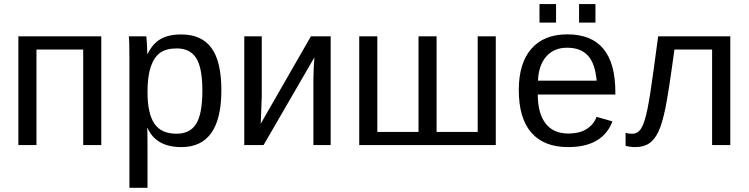

<svg xmlns="http://www.w3.org/2000/svg" viewBox="-20 -705 3638 933"><path d="M472.2 -528.3V0H384.3V-464.4H157.2V0H69.3V-528.3Z M1055.7 -266.6Q1055.7 9.8 861.3 9.8Q739.3 9.8 697.3 -82H694.8Q696.8 -78.1 696.8 1V207.5H608.9V-420.4Q608.9 -502 606 -528.3H690.9Q691.4 -526.4 692.4 -514.4Q693.4 -502.4 694.6 -477.5Q695.8 -452.6 695.8 -443.4H697.8Q721.2 -492.2 759.8 -514.9Q798.3 -537.6 861.3 -537.6Q959 -537.6 1007.3 -472.2Q1055.7 -406.7 1055.7 -266.6ZM963.4 -264.6Q963.4 -375 933.6 -422.4Q903.8 -469.7 838.9 -469.7Q786.6 -469.7 757.1 -447.8Q727.5 -425.8 712.2 -379.2Q696.8 -332.5 696.8 -257.8Q696.8 -153.8 730 -104.5Q763.2 -55.2 837.9 -55.2Q903.3 -55.2 933.3 -103.3Q963.4 -151.4 963.4 -264.6Z M1252 -528.3V-239.3L1247.1 -104L1490.7 -528.3H1586.9V0H1502.9V-322.3Q1502.9 -339.8 1504.6 -375.5Q1506.3 -411.1 1507.8 -426.3L1260.7 0H1167V-528.3Z M1725.6 0V-528.3H1813.5V-64H2013.7V-528.3H2101.6V-64H2301.3V-528.3H2389.2V0Z M2593.3 -245.6Q2593.3 -154.8 2630.9 -105.5Q2668.5 -56.2 2740.7 -56.2Q2797.9 -56.2 2832.3 -79.1Q2866.7 -102.1 2878.9 -137.2L2956.1 -115.2Q2908.7 9.8 2740.7 9.8Q2623.5 9.8 2562.3 -60.1Q2501 -129.9 2501 -267.6Q2501 -398.4 2562.3 -468.3Q2623.5 -538.1 2737.3 -538.1Q2970.2 -538.1 2970.2 -257.3V-245.6ZM2879.4 -313Q2872.1 -396.5 2836.9 -434.8Q2801.8 -473.1 2735.8 -473.1Q2671.9 -473.1 2634.5 -430.4Q2597.2 -387.7 2594.2 -313ZM2793.9 -595.2V-685.1H2873.5V-595.2ZM2601.6 -595.2V-685.1H2682.1V-595.2Z M3440.4 0V-464.4H3257.3Q3228.5 -251.5 3212.9 -177Q3197.3 -102.5 3179.2 -64.5Q3161.1 -26.4 3134.5 -8.3Q3107.9 9.8 3065.9 9.8Q3041.5 9.8 3020 3.4V-59.6Q3032.2 -55.2 3053.2 -55.2Q3080.1 -55.2 3096.4 -82Q3112.8 -108.9 3126.2 -174.8Q3139.6 -240.7 3156.7 -369.6L3178.2 -528.3H3528.8V0Z"/></svg>

Font: Arial
Style: Regular
Weight: 400
Designer: Steve Matteson
Foundry: Ascender Corporation
Version: Version 2.00.3